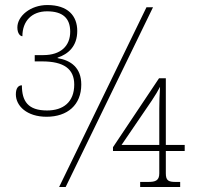

<svg xmlns="http://www.w3.org/2000/svg" viewBox="-20 -743 806 763"><path d="M165 -279C248 -279 303 -326 303 -407C303 -473 263 -503 209 -512V-514C251 -528 287 -559 287 -620C287 -680 250 -723 168 -723C101 -723 49 -679 49 -634C49 -609 61 -599 69 -599C69 -659 106 -698 167 -698C229 -698 259 -671 259 -617C259 -561 222 -524 152 -524H118V-499H147C234 -499 275 -469 275 -407C275 -337 231 -304 167 -304C91 -304 67 -341 67 -404C53 -404 43 -393 43 -368C43 -322 87 -279 165 -279ZM215 0H241L588 -714H562ZM537 0H696V-20H678C650 -20 639 -25 639 -54V-143H714V-167H639V-432H612L429 -158V-143H613V-54C613 -25 597 -20 569 -20H537ZM463 -167 583 -343C596 -362 610 -386 616 -398C614 -372 613 -332 613 -311V-167Z"/></svg>

Font: Noto Serif SemiCondensed Thin
Style: Regular
Weight: 100
Width: 4
Designer: Monotype Design Team
Foundry: Monotype Imaging Inc.
Version: Version 2.015